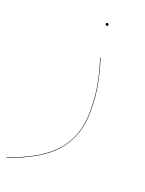

<svg xmlns="http://www.w3.org/2000/svg" viewBox="-146 -503 609 806"><g transform="rotate(20 158.5 -99.5)"><path d="M186 -432Q186 -438 192 -438Q198 -438 198 -432Q198 -426 192 -426Q186 -426 186 -432ZM-15 237Q127 188 188.5 116Q250 44 250 -64Q250 -130 239.5 -184.5Q229 -239 212 -291L214 -292Q231 -238 241.5 -184Q252 -130 252 -64Q252 43 191 116Q130 189 -14 239Z"/></g></svg>

Font: FiraGO Two
Style: Regular
Weight: 100
Designer: bBox Type
Foundry: bBox Type GmbH
Version: Version 1.001